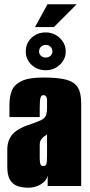

<svg xmlns="http://www.w3.org/2000/svg" viewBox="-20 -866 418 894"><path d="M112 8Q84 8 62 0.5Q40 -7 27 -28Q14 -49 14 -89V-170Q14 -214 39.5 -242Q65 -270 129 -290Q158 -300 173 -307.5Q188 -315 193.5 -327.5Q199 -340 199 -365V-397Q199 -405 197.5 -410.5Q196 -416 192.5 -419.5Q189 -423 182 -423Q172 -423 168.5 -410.5Q165 -398 165 -363V-321H24V-378Q24 -415 35 -443.5Q46 -472 80 -488.5Q114 -505 182 -505Q250 -505 288 -495Q326 -485 342 -459.5Q358 -434 358 -386V0H202V-49Q197 -24 170.5 -8Q144 8 112 8ZM182 -93Q194 -93 196.5 -104Q199 -115 199 -140V-241Q197 -237 190 -233.5Q183 -230 178 -224Q171 -217 168 -210Q165 -203 165 -190V-129Q165 -120 166 -111.5Q167 -103 170.5 -98Q174 -93 182 -93ZM193 -539Q153 -539 126.5 -564.5Q100 -590 100 -626Q100 -664 126.5 -689.5Q153 -715 193 -715Q231 -715 258.5 -689Q286 -663 286 -626Q286 -590 258.5 -564.5Q231 -539 193 -539ZM193 -598Q206 -598 215 -606Q224 -614 224 -626Q224 -640 215 -648.5Q206 -657 193 -657Q180 -657 171 -648.5Q162 -640 162 -626Q162 -614 171 -606Q180 -598 193 -598ZM143 -740 201 -846H337L231 -740Z"/></svg>

Font: Alumni Sans Black
Style: Regular
Weight: 900
Designer: Robert E. Leuschke
Foundry: Robert E. Leuschke
Version: Version 1.018